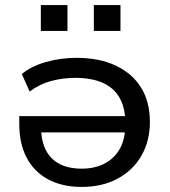

<svg xmlns="http://www.w3.org/2000/svg" viewBox="-20 -728 671 757"><path d="M302 9Q225 9 169.5 -21Q114 -51 85 -106.5Q56 -162 56 -238V-270H495V-206H122L142 -223Q143 -145 184 -104Q225 -63 302 -63Q354 -63 393 -83.5Q432 -104 453 -142.5Q474 -181 474 -235V-244Q474 -302 452 -341.5Q430 -381 386 -401Q342 -421 277 -421Q227 -421 181 -408.5Q135 -396 97 -367L66 -436Q103 -467 161 -483.5Q219 -500 282 -500Q371 -500 436 -469.5Q501 -439 536 -383Q571 -327 571 -247Q571 -172 537.5 -114Q504 -56 443.5 -23.5Q383 9 302 9ZM350 -606V-708H455V-606ZM141 -606V-708H246V-606Z"/></svg>

Font: Nunito Sans 10pt SemiExpanded Medium
Style: Regular
Weight: 500
Width: 6
Designer: Vernon Adams
Foundry: Vernon Adams
Version: Version 3.101;gftools[0.9.27]